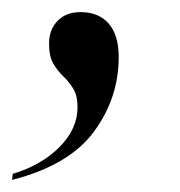

<svg xmlns="http://www.w3.org/2000/svg" viewBox="-55 -148 298 317"><path d="M-34 139Q13 125 43 95Q73 65 73 29Q73 10 66 -1.5Q59 -13 49.5 -22Q40 -31 33 -43Q26 -55 26 -76Q26 -99 40 -113.5Q54 -128 78 -128Q108 -128 124.5 -109Q141 -90 141 -54Q141 14 100 69.5Q59 125 -35 149Z"/></svg>

Font: Noto Serif Display ExtraCondensed SemiBold
Style: Italic
Weight: 600
Width: 2
Italic angle: -12°
Designer: Monotype Design Team
Foundry: Monotype Imaging Inc.
Version: Version 2.009